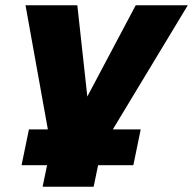

<svg xmlns="http://www.w3.org/2000/svg" viewBox="-20 -560 734 730"><path d="M62 68 90 -68H162L77 -540H274L312 -193L496 -540H694L409 -68H515L487 68H353L336 150H142L159 68Z"/></svg>

Font: Geist Black
Style: Italic
Weight: 900
Italic angle: -12°
Designer: Basement.studio, Andrés Briganti, Mateo Zaragoza
Foundry: Basement.studio, Vercel, Andrés Briganti, Guido Ferreyra, Mateo Zaragoza
Version: Version 1.500; ttfautohint (v1.8.4.7-5d5b)